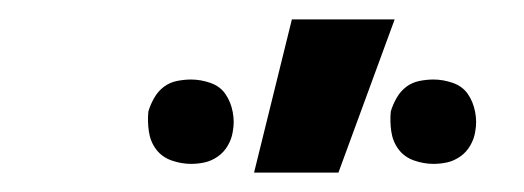

<svg xmlns="http://www.w3.org/2000/svg" viewBox="-20 -778 540 198"><path d="M242 -600 281 -758H387L329 -600ZM427 -609Q417 -609 407 -612.5Q397 -616 391 -624Q385 -632 383.5 -642.5Q382 -653 383 -663Q385 -670 389 -677Q393 -684 399 -688.5Q405 -693 412.5 -694.5Q420 -696 427 -696Q437 -696 447 -692.5Q457 -689 462.5 -681Q468 -673 470 -662.5Q472 -652 470 -642Q469 -635 465 -628Q461 -621 454.5 -616.5Q448 -612 441 -610.5Q434 -609 427 -609ZM177 -609Q167 -609 157 -612.5Q147 -616 141 -624Q135 -632 133.5 -642.5Q132 -653 133 -663Q135 -670 139 -677Q143 -684 149 -688.5Q155 -693 162.5 -694.5Q170 -696 177 -696Q187 -696 197 -692.5Q207 -689 212.5 -681Q218 -673 220 -662.5Q222 -652 220 -642Q219 -635 215 -628Q211 -621 204.5 -616.5Q198 -612 191 -610.5Q184 -609 177 -609Z"/></svg>

Font: Iosevka Curly Slab Heavy
Style: Italic
Weight: 900
Italic angle: -9°
Monospace: yes
Designer: Belleve Invis
Foundry: Belleve Invis
Version: Version 22.1.2; ttfautohint (v1.8.4)